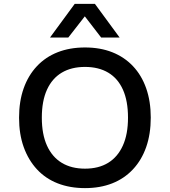

<svg xmlns="http://www.w3.org/2000/svg" viewBox="-20 -958 874 987"><path d="M417 9Q339 9 276.5 -15.5Q214 -40 170 -87.5Q126 -135 102 -201.5Q78 -268 78 -353Q78 -437 101.5 -503.5Q125 -570 169.5 -617.5Q214 -665 276.5 -689.5Q339 -714 417 -714Q495 -714 557 -689.5Q619 -665 663.5 -618Q708 -571 731.5 -504Q755 -437 755 -354Q755 -269 731.5 -202Q708 -135 663.5 -87.5Q619 -40 557 -15.5Q495 9 417 9ZM417 -91Q487 -91 536 -121Q585 -151 611.5 -209.5Q638 -268 638 -353Q638 -439 612 -497Q586 -555 536.5 -584.5Q487 -614 417 -614Q347 -614 297.5 -584.5Q248 -555 221.5 -497Q195 -439 195 -353Q195 -268 221.5 -209.5Q248 -151 297.5 -121Q347 -91 417 -91ZM237 -765 364 -938H468L595 -765H500L416 -874L331 -765Z"/></svg>

Font: Nunito Sans 6pt SemiBold
Style: Regular
Weight: 600
Version: Version 3.101;gftools[0.9.27]